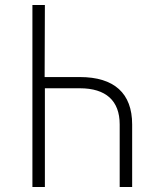

<svg xmlns="http://www.w3.org/2000/svg" viewBox="-20 -750 640 770"><path d="M160 -730H110V0H160V-396H300C405 -396 460 -346 460 -251V0H510V-251C510 -376 438 -441 300 -441H159Z"/></svg>

Font: JetBrains Mono Thin
Style: Regular
Weight: 100
Monospace: yes
Designer: Philipp Nurullin, Konstantin Bulenkov
Foundry: JetBrains
Version: Version 2.305